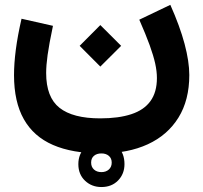

<svg xmlns="http://www.w3.org/2000/svg" viewBox="-20 -403 826 782"><path d="M393.1 221.9Q411.7 221.9 423.3 231.8Q435 241.8 435 259.2Q435 277 423.2 287.5Q411.4 298 393.1 298Q374.4 298 362.8 287.5Q351.2 277 351.2 259.2Q351.2 241.5 362.6 231.7Q374.1 221.9 393.1 221.9ZM393.1 170.2Q353.7 170.2 326.4 197.3Q299.1 224.3 299.1 265.5Q299.1 307.2 326.3 333Q353.4 358.8 393.1 358.8Q434.9 358.8 461 332Q487 305.2 487 265.5Q487 222.3 461.5 196.3Q435.9 170.2 393.1 170.2ZM304.4 -216.3 388.6 -131.8 473.4 -216.3 388.6 -300.9ZM547.3 -322.8Q573.8 -262.4 589.5 -219.3Q605.1 -176.1 612.1 -144.3Q619.1 -112.4 619.1 -85.3Q619.1 -27.5 592.7 8.8Q566.4 45.2 514.8 62.1Q463.3 79.1 388.1 79.1Q276.8 79.1 222.4 36.1Q168 -6.8 168 -105.5Q168 -136.6 173.9 -179.1Q179.7 -221.6 195.7 -297.8L67.7 -326.7Q51.7 -257.1 44.4 -200.4Q37.1 -143.6 37.1 -97.1Q37.1 11.9 77.1 82.5Q117 153.2 195.9 187.4Q274.8 221.7 391.7 221.7Q501.4 221.7 582 184.6Q662.6 147.4 706.8 76.1Q751 4.8 751 -97.6Q751 -152 731.8 -224.3Q712.5 -296.6 673.7 -383.3Z"/></svg>

Font: Estedad VF
Style: Regular
Weight: 100
Designer: Amin Abedi
Version: Version 7.3